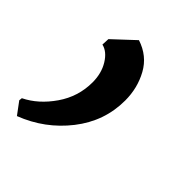

<svg xmlns="http://www.w3.org/2000/svg" viewBox="-126 -205 524 524"><g transform="rotate(45 135.5 57.0)"><path d="M111 -134Q157 -119 179 -79Q201 -39 201 9Q201 89 150.5 153.5Q100 218 22 248L-4 213L-3 204Q40 183 71.5 137.5Q103 92 103 37Q103 2 87 -24Q71 -50 49 -55L50 -77Z"/></g></svg>

Font: Koeln Type Serif
Style: Italic
Weight: 400
Italic angle: -8°
Designer: Eben Sorkin
Foundry: Eben Sorkin
Version: Version 2.002